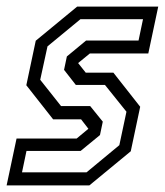

<svg xmlns="http://www.w3.org/2000/svg" viewBox="-25 -560 498 580"><path d="M-5 0 25 -141.5H206.5L242 -171L220 -199.5H135.5L54.5 -302.5L83 -437L208 -540H453L423 -398.5H246.5L211 -369.5L234 -340.5H317.5L398.5 -237.5L370 -103L245 0ZM41.5 -39.5H236.5L335.5 -121.5L357 -222.5L292 -303.5H204L168.5 -349L177 -389.5L235 -437.5H393.5L407 -502H218L118.5 -420L96.5 -319L159.5 -239.5H247.5L285.5 -192.5L277 -152L218.5 -104H55Z"/></svg>

Font: Tourney Condensed Regular
Style: Italic
Weight: 400
Width: 3
Italic angle: -12°
Designer: Tyler Finck
Foundry: Etcetera Type Co
Version: Version 1.010; ttfautohint (v1.8.3)